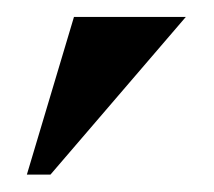

<svg xmlns="http://www.w3.org/2000/svg" viewBox="-20 -738 248 223"><path d="M38.6 -535.2H11.2L65.9 -718.3H195.8Z"/></svg>

Font: Khmer Busra Bunong
Style: Regular
Weight: 400
Designer: D. Kanjahn
Version: Version 7.100; 2014